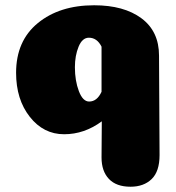

<svg xmlns="http://www.w3.org/2000/svg" viewBox="-20 -503 666 728"><path d="M366 -43Q300 6 223 6Q145 6 93 -60Q41 -126 41 -227Q41 -348 123.5 -415.5Q206 -483 337 -483Q450 -483 516.5 -433.5Q583 -384 583 -292L585 85Q585 147 555 176Q525 205 475 205Q421 205 393 175.5Q365 146 365 94ZM365 -326Q348 -360 317 -360Q292 -360 278 -326Q264 -292 264 -248Q264 -197 279 -157.5Q294 -118 318 -118Q348 -118 365 -155Z"/></svg>

Font: Coiny
Style: Regular
Weight: 400
Version: Version 001.001